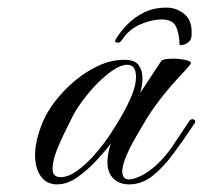

<svg xmlns="http://www.w3.org/2000/svg" viewBox="-20 -478 533 504"><path d="M417 -458Q443 -458 463 -442Q483 -426 483 -395Q483 -391 483 -387Q483 -383 482 -379Q481 -371 470 -364Q465 -361 458 -359.5Q451 -358 451 -364Q451 -385 443 -406Q435 -427 404 -427Q379 -427 349.5 -414.5Q320 -402 303 -377Q298 -370 295.5 -368Q293 -366 290 -366Q282 -366 282 -370Q282 -372 287 -380Q297 -396 314.5 -414Q332 -432 357.5 -445Q383 -458 417 -458ZM130 6Q102 6 87 -15.5Q72 -37 72 -71Q72 -108 92 -157Q103 -184 125 -212.5Q147 -241 176 -265.5Q205 -290 238.5 -305.5Q272 -321 307 -321Q334 -321 344 -307Q354 -293 354 -273Q354 -254 348 -234L404 -319Q411 -324 435 -324Q453 -324 469.5 -320Q486 -316 479 -308Q471 -298 451.5 -277.5Q432 -257 409.5 -229Q387 -201 367 -170Q357 -153 337.5 -120Q318 -87 307 -57Q301 -39 301 -28Q301 -7 319 -7Q329 -7 346 -14.5Q363 -22 379 -35Q411 -61 435 -97.5Q459 -134 478 -162Q479 -163 480.5 -164Q482 -165 486 -165Q490 -165 492 -161.5Q494 -158 490 -153Q462 -111 435 -74.5Q408 -38 380 -16Q352 6 319 6Q293 6 277.5 -9.5Q262 -25 262 -52Q262 -64 264.5 -77Q267 -90 271 -101Q255 -80 231.5 -55Q208 -30 182 -12Q156 6 130 6ZM139 -13Q159 -13 181.5 -29Q204 -45 227 -70.5Q250 -96 269 -125Q285 -149 300.5 -176Q316 -203 326.5 -229Q337 -255 337 -276Q337 -308 314 -308Q298 -308 277 -294Q256 -280 234.5 -258Q213 -236 194.5 -210.5Q176 -185 165 -161Q162 -155 150.5 -132Q139 -109 128.5 -82Q118 -55 118 -35Q118 -13 139 -13Z"/></svg>

Font: Fleur De Leah
Style: Regular
Weight: 400
Designer: Robert E. Leuschke
Foundry: Robert E. Leuschke
Version: Version 1.010; ttfautohint (v1.8.3)